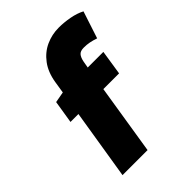

<svg xmlns="http://www.w3.org/2000/svg" viewBox="-255 -841 1182 1182"><g transform="rotate(-45 336.0 -250.0)"><path d="M398 -248 325 210H107L181 -248H112L136 -397L207 -410L219 -486Q231 -562 268.5 -612Q306 -662 359 -686Q412 -710 471 -710Q517 -710 565.5 -701Q614 -692 650 -673L592 -496Q565 -505 542.5 -509.5Q520 -514 493 -514Q464 -514 451 -499.5Q438 -485 432 -455L424 -410H560L535 -248Z"/></g></svg>

Font: Georama Black
Style: Italic
Weight: 900
Italic angle: -9°
Designer: Jean-Baptiste Levee
Foundry: Production Type
Version: Version 1.000